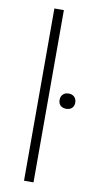

<svg xmlns="http://www.w3.org/2000/svg" viewBox="-91 -848 443 887"><g transform="rotate(10 130.0 -404.0)"><path d="M89.5 0V-808H134V0ZM223.5 -361Q206.5 -361 196.5 -370.2Q186.5 -379.5 186.5 -396Q186.5 -412.5 196.5 -422.5Q206.5 -432.5 223.5 -432.5Q240 -432.5 250 -422.5Q260 -412.5 260 -396Q260 -379.5 250 -370.2Q240 -361 223.5 -361Z"/></g></svg>

Font: Encode Sans Semi Expanded ExtraLight
Style: Regular
Weight: 200
Width: 6
Designer: Multiple Designers
Foundry: Impallari Type
Version: Version 3.000; ttfautohint (v1.8.3) -l 8 -r 50 -G 200 -x 14 